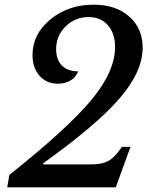

<svg xmlns="http://www.w3.org/2000/svg" viewBox="-20 -801 665 821"><path d="M165 -103V-98H369Q418 -98 445.5 -114Q473 -130 501 -173H538L475 0H11L20 -53Q271 -253 371.5 -374.5Q472 -496 472 -600Q472 -658 441.5 -693Q411 -728 359 -728Q301 -728 260.5 -688Q220 -648 220 -591Q220 -546 244.5 -521Q269 -496 314 -496Q305 -471 282 -457Q259 -443 228 -443Q179 -443 149 -477Q119 -511 119 -566Q119 -655 195.5 -718Q272 -781 380 -781Q475 -781 532.5 -730.5Q590 -680 590 -597Q590 -495 492 -381Q394 -267 165 -103Z"/></svg>

Font: Libre Baskerville
Style: Italic
Weight: 400
Italic angle: -15°
Designer: Pablo Impallari, Rodrigo Fuenzalida
Foundry: Pablo Impallari, Rodrigo Fuenzalida
Version: Version 1.051;Glyphs 3.2.3 (3260)